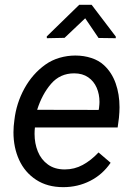

<svg xmlns="http://www.w3.org/2000/svg" viewBox="-20 -770 554 800"><path d="M361.8 -750 462.4 -617.7V-610.8L390.6 -611.8L335 -693.8L249 -612.3L175.3 -610.8L174.8 -618.2L310.1 -750ZM440.9 -91.8Q407.2 -42.5 355.7 -16.4Q304.2 9.8 243.7 9.8Q177.2 9.8 130.4 -21Q83.5 -51.8 59.8 -103.5Q36.1 -155.3 36.1 -218.8Q36.1 -226.6 37.1 -244.1L40 -270Q47.9 -339.4 81.5 -400.9Q115.2 -462.4 169.4 -501Q195.3 -519.5 227.8 -529.1Q260.3 -538.6 293.9 -538.6Q329.6 -538.6 360.8 -528.3Q392.1 -518.1 413.1 -498.5Q445.8 -468.3 461.9 -422.9Q478 -377.4 478 -323.2Q478 -303.7 475.6 -279.3L470.2 -238.8H125.5Q124 -225.6 124 -212.4Q124 -172.4 137.7 -138.7Q151.4 -105 179.7 -84.5Q208 -64 250 -64Q290 -64 324.7 -82.8Q359.4 -101.6 390.6 -134.8ZM134.8 -312.5 391.1 -312 392.6 -319.8Q394.5 -336.4 394.5 -345.2Q394.5 -377.4 382.8 -404.5Q371.1 -431.6 347.4 -448Q323.7 -464.4 289.1 -464.4Q230.5 -464.4 192.9 -420.9Q155.3 -377.4 134.8 -312.5Z"/></svg>

Font: Mardoto
Style: Italic
Weight: 400
Italic angle: -12°
Designer: Christian Robertson, Vahan Hovhannisyan
Foundry: Google
Version: Version 1.000